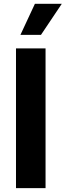

<svg xmlns="http://www.w3.org/2000/svg" viewBox="-20 -979 341 999"><path d="M217 -727.3H63.2V0H217ZM86.3 -797.6H193.2L301.5 -959.2H161.6Z"/></svg>

Font: Karasuma Gothic
Style: Bold
Weight: 700
Designer: Rasmus Andersson / Ryoko Nishizuka
Foundry: Genbu
Version: Version 1.00